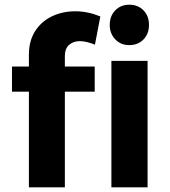

<svg xmlns="http://www.w3.org/2000/svg" viewBox="-20 -797 722 817"><path d="M256 -559V-514H383V-407H256V0H103V-407H31V-514H103V-565Q103 -623 129.5 -664.5Q156 -706 201 -727.5Q246 -749 301 -749Q353 -749 407 -727L384 -607Q369 -613 352 -617.5Q335 -622 320 -622Q292 -622 274 -606Q256 -590 256 -559ZM454 -538H608V0H454ZM614 -691Q614 -653 590.5 -629Q567 -605 530 -605Q494 -605 470.5 -629.5Q447 -654 447 -691Q447 -729 470.5 -753Q494 -777 530 -777Q567 -777 590.5 -753Q614 -729 614 -691Z"/></svg>

Font: Montserrat arm2 SemiBold
Style: Regular
Weight: 600
Designer: Julieta Ulanovsky
Foundry: Julieta Ulanovsky
Version: Version 6.000